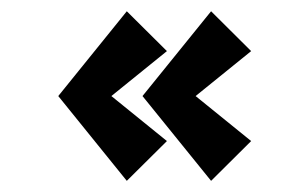

<svg xmlns="http://www.w3.org/2000/svg" viewBox="-20 -407 522 346"><path d="M85 -233.9 208.5 -386.7 280.8 -314.9 180.7 -233.9 280.8 -152.8 208.5 -81.1ZM236.8 -233.9 360.4 -386.7 432.6 -314.9 332.5 -233.9 432.6 -152.8 360.4 -81.1Z"/></svg>

Font: Lapsus Pro (theguybrush.com)
Style: Bold
Weight: 700
Designer: Jose Roses
Version: Version 1.00 February 9, 2018, initial release